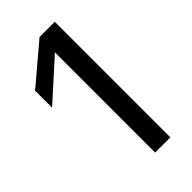

<svg xmlns="http://www.w3.org/2000/svg" viewBox="-220 -761 822 822"><g transform="rotate(-45 191.5 -350.0)"><path d="M199 0V-607L23 -448V-551L199 -700H291V0Z"/></g></svg>

Font: Hedvig Letters Sans
Style: Regular
Weight: 400
Designer: Alexander Örn & Tor Weibull
Foundry: Kanon Foundry
Version: Version 1.000; ttfautohint (v1.8.4.7-5d5b)